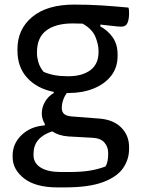

<svg xmlns="http://www.w3.org/2000/svg" viewBox="-20 -566 640 836"><path d="M162 -72Q162 -99 176 -123Q190 -147 214 -161V-166Q142 -180 99 -226.5Q56 -273 56 -346V-352Q56 -439 120.5 -492.5Q185 -546 303 -546Q367 -546 421 -542.5Q475 -539 539 -533Q541 -529 541.5 -522Q542 -515 542 -507Q542 -482 535 -466Q528 -450 509 -450Q493 -450 471.5 -453Q450 -456 417 -459V-451Q450 -433 471 -403Q492 -373 492 -329V-322Q492 -272 464 -236Q436 -200 387.5 -180.5Q339 -161 278 -161Q274 -161 271 -161Q260 -146 254.5 -129Q249 -112 249 -95Q249 -79 259 -70Q269 -61 292 -59L409 -50Q472 -46 507 -11.5Q542 23 542 74V83Q542 128 516 166Q490 204 428.5 227Q367 250 262 250H231Q135 250 85 211Q35 172 35 118V111Q35 59 74.5 21.5Q114 -16 175 -20V-27Q162 -48 162 -72ZM170 -253Q194 -243 219 -238.5Q244 -234 277 -234Q338 -234 373.5 -260.5Q409 -287 409 -339V-346Q409 -372 395.5 -405.5Q382 -439 340 -463Q319 -464 297 -464Q223 -464 182 -433.5Q141 -403 141 -339V-333Q141 -317 147 -295.5Q153 -274 170 -253ZM246 183H280Q331 183 367.5 177.5Q404 172 439 159Q446 148 448.5 134Q451 120 451 107V100Q451 74 435 55Q419 36 384 34L277 28Q236 25 207 6Q126 33 126 103V110Q126 144 157 163.5Q188 183 246 183Z"/></svg>

Font: Recursive Sn Csl St
Style: Regular
Weight: 400
Version: Version 1.079;hotconv 1.0.112;makeotfexe 2.5.65598; ttfautoh